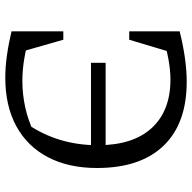

<svg xmlns="http://www.w3.org/2000/svg" viewBox="-20 -680 709 708"><g transform="rotate(90 334.0 -326.5)"><path d="M267 8Q229 8 185.5 2Q142 -4 96 -15L114 -81Q156 -69 197 -62Q238 -55 279 -55Q328 -55 376 -65.5Q424 -76 470 -98L438 -73Q477 -130 496.5 -195Q516 -260 516 -333Q516 -463 452.5 -532Q389 -601 274 -601Q240 -601 201 -594Q162 -587 117 -573L96 -635Q200 -661 282 -661Q436 -661 518 -575.5Q600 -490 600 -330Q600 -225 560 -149Q520 -73 445.5 -32.5Q371 8 267 8ZM182 -14 96 -15V-206H127ZM96 -449V-635L183 -636L127 -449ZM212 -308V-362H561V-308Z"/></g></svg>

Font: Piazzolla 24pt
Style: Regular
Weight: 400
Designer: Juan Pablo del Peral
Foundry: Huerta Tipografica
Version: Version 2.005